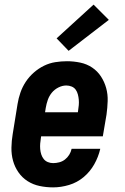

<svg xmlns="http://www.w3.org/2000/svg" viewBox="-20 -803 540 831"><path d="M210 8Q180 8 151.5 2Q123 -4 99.5 -19Q76 -34 60 -57Q44 -80 36.5 -107Q29 -134 29.5 -164Q30 -194 35 -223L56 -353Q60 -378 68.5 -402.5Q77 -427 91.5 -449Q106 -471 126.5 -489Q147 -507 170.5 -518.5Q194 -530 219.5 -534Q245 -538 270 -538Q299 -538 327.5 -532Q356 -526 379 -510.5Q402 -495 417 -472Q432 -449 439.5 -422Q447 -395 446 -365.5Q445 -336 441 -307L425 -213H158L157 -206Q155 -194 154 -182Q153 -170 154 -158Q155 -146 158.5 -135Q162 -124 169 -115Q176 -106 187 -101.5Q198 -97 210 -97Q223 -97 236.5 -100.5Q250 -104 261 -112.5Q272 -121 279.5 -133Q287 -145 290 -159H414Q406 -124 388 -92Q370 -60 342 -36.5Q314 -13 279 -2.5Q244 8 210 8ZM175 -317H317L318 -324Q320 -336 321 -348Q322 -360 321 -371.5Q320 -383 317 -394.5Q314 -406 307.5 -415Q301 -424 290 -428.5Q279 -433 267 -433Q250 -433 233 -424.5Q216 -416 204.5 -402Q193 -388 187 -371Q181 -354 178 -336ZM277 -583 225 -637 385 -783 451 -717Z"/></svg>

Font: Iosevka Curly Slab XBdObl
Style: Regular
Weight: 800
Italic angle: -9°
Monospace: yes
Designer: Belleve Invis
Foundry: Belleve Invis
Version: Version 11.1.0; ttfautohint (v1.8.3)